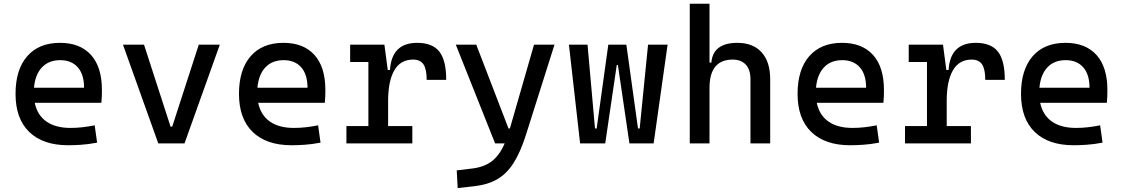

<svg xmlns="http://www.w3.org/2000/svg" viewBox="-20 -752 5899 1007"><path d="M337.9 9.8Q205.6 9.8 133.5 -59.8Q61.5 -129.4 61.5 -259.8Q61.5 -386.7 122.6 -457Q183.6 -527.3 294.9 -527.3Q399.9 -527.3 457.3 -463.9Q514.6 -400.4 514.6 -279.3Q514.6 -243.7 511.7 -212.9H162.1Q175.8 -147.9 223.6 -114.5Q271.5 -81.1 349.6 -81.1Q381.8 -81.1 413.1 -84.7Q444.3 -88.4 476.6 -94.7L489.3 -3.9Q443.4 4.9 405.3 7.3Q367.2 9.8 337.9 9.8ZM158.2 -292H420.9Q420.9 -361.8 387.7 -399.2Q354.5 -436.5 295.9 -436.5Q235.8 -436.5 200.2 -398.9Q164.6 -361.3 158.2 -292Z M810.1 0 625 -517.6H735.4L874.5 -87.9H883.3L1022.5 -517.6H1132.8L947.8 0Z M1509.8 9.8Q1377.4 9.8 1305.4 -59.8Q1233.4 -129.4 1233.4 -259.8Q1233.4 -386.7 1294.4 -457Q1355.5 -527.3 1466.8 -527.3Q1571.8 -527.3 1629.2 -463.9Q1686.5 -400.4 1686.5 -279.3Q1686.5 -243.7 1683.6 -212.9H1334Q1347.7 -147.9 1395.5 -114.5Q1443.4 -81.1 1521.5 -81.1Q1553.7 -81.1 1585 -84.7Q1616.2 -88.4 1648.4 -94.7L1661.1 -3.9Q1615.2 4.9 1577.1 7.3Q1539.1 9.8 1509.8 9.8ZM1330.1 -292H1592.8Q1592.8 -361.8 1559.6 -399.2Q1526.4 -436.5 1467.8 -436.5Q1407.7 -436.5 1372.1 -398.9Q1336.4 -361.3 1330.1 -292Z M2015.6 -222.7V-90.8H2142.6V0H1796.9V-90.8H1912.1V-426.8H1816.4V-517.6H1996.1L2013.7 -384.8H2025.4Q2034.2 -527.3 2168 -527.3Q2248 -527.3 2284.2 -481.4Q2320.3 -435.5 2320.3 -333H2217.8Q2217.8 -389.6 2200.9 -414.6Q2184.1 -439.5 2146.5 -439.5Q2080.6 -439.5 2048.1 -383.1Q2015.6 -326.7 2015.6 -222.7Z M2380.4 234.4 2375.5 141.6 2456.5 131.8Q2518.6 124.5 2558.8 94.2Q2599.1 64 2627 0H2576.7L2370.6 -517.6H2478L2647 -78.1H2654.3L2780.8 -517.6H2888.2L2738.8 -45.9Q2709.5 46.9 2673.1 103.5Q2636.7 160.2 2587.2 188.5Q2537.6 216.8 2468.3 224.6Z M3281.2 0 3220.7 -411.1H3214.8L3154.3 0H3022.5L2963.9 -517.6H3061.5L3100.6 -78.1H3109.4L3170.4 -517.6H3265.1L3326.2 -78.1H3335L3378.9 -517.6H3481.4L3408.2 0Z M3916 0V-336.9Q3916 -386.2 3891.6 -412.8Q3867.2 -439.5 3823.2 -439.5Q3701.2 -439.5 3701.2 -291V0H3597.7V-732.4H3701.2V-423.8H3710.9Q3719.7 -527.3 3847.7 -527.3Q3929.7 -527.3 3974.6 -477.5Q4019.5 -427.7 4019.5 -336.9V0Z M4439.5 9.8Q4307.1 9.8 4235.1 -59.8Q4163.1 -129.4 4163.1 -259.8Q4163.1 -386.7 4224.1 -457Q4285.2 -527.3 4396.5 -527.3Q4501.5 -527.3 4558.8 -463.9Q4616.2 -400.4 4616.2 -279.3Q4616.2 -243.7 4613.3 -212.9H4263.7Q4277.3 -147.9 4325.2 -114.5Q4373 -81.1 4451.2 -81.1Q4483.4 -81.1 4514.6 -84.7Q4545.9 -88.4 4578.1 -94.7L4590.8 -3.9Q4544.9 4.9 4506.8 7.3Q4468.8 9.8 4439.5 9.8ZM4259.8 -292H4522.5Q4522.5 -361.8 4489.3 -399.2Q4456.1 -436.5 4397.5 -436.5Q4337.4 -436.5 4301.8 -398.9Q4266.1 -361.3 4259.8 -292Z M4945.3 -222.7V-90.8H5072.3V0H4726.6V-90.8H4841.8V-426.8H4746.1V-517.6H4925.8L4943.4 -384.8H4955.1Q4963.9 -527.3 5097.7 -527.3Q5177.7 -527.3 5213.9 -481.4Q5250 -435.5 5250 -333H5147.5Q5147.5 -389.6 5130.6 -414.6Q5113.8 -439.5 5076.2 -439.5Q5010.3 -439.5 4977.8 -383.1Q4945.3 -326.7 4945.3 -222.7Z M5611.3 9.8Q5479 9.8 5407 -59.8Q5335 -129.4 5335 -259.8Q5335 -386.7 5396 -457Q5457 -527.3 5568.4 -527.3Q5673.3 -527.3 5730.7 -463.9Q5788.1 -400.4 5788.1 -279.3Q5788.1 -243.7 5785.2 -212.9H5435.5Q5449.2 -147.9 5497.1 -114.5Q5544.9 -81.1 5623 -81.1Q5655.3 -81.1 5686.5 -84.7Q5717.8 -88.4 5750 -94.7L5762.7 -3.9Q5716.8 4.9 5678.7 7.3Q5640.6 9.8 5611.3 9.8ZM5431.6 -292H5694.3Q5694.3 -361.8 5661.1 -399.2Q5627.9 -436.5 5569.3 -436.5Q5509.3 -436.5 5473.6 -398.9Q5438 -361.3 5431.6 -292Z"/></svg>

Font: CaskaydiaMono NF
Style: Regular
Weight: 400
Designer: Aaron Bell
Foundry: Saja Typeworks
Version: Version 2111.001; ttfautohint (v1.8.4);Nerd Fonts 3.1.1